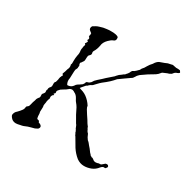

<svg xmlns="http://www.w3.org/2000/svg" viewBox="-119 -552 662 672"><g transform="rotate(30 212.5 -216.0)"><path d="M302 15Q286 15 272 5Q256 -8 245 -25Q235 -41 225 -59Q223 -61 222 -63Q221 -67 218 -71Q218 -73 217 -75Q216 -77 215 -79Q214 -82 212 -84Q210 -90 208 -94Q206 -98 204 -100L196 -114Q192 -121 188.5 -127Q185 -133 183 -138Q181 -143 177 -150Q173 -157 167 -164Q166 -165 164 -168Q162 -171 159 -177Q153 -188 143 -192Q142 -194 134 -196Q126 -196 121 -191Q113 -184 108 -182L97 -175Q95 -172 93 -170.5Q91 -169 90 -167Q87 -163 89 -157L87 -154Q81 -151 85 -151Q85 -148 87 -149Q89 -149 87 -147Q83 -145 82 -142.5Q81 -140 80 -138V-130Q82 -129 79 -126L78 -122Q76 -118 76 -111Q75 -107 74.5 -103Q74 -99 74 -97Q75 -96 75 -90Q75 -82 74.5 -76.5Q74 -71 75 -70Q76 -67 76 -61Q76 -55 77 -52Q77 -46 81 -45Q88 -45 89 -38Q91 -37 94 -36Q97 -35 99 -33Q105 -28 100 -20Q99 -18 88 -13Q81 -11 75 -9.5Q69 -8 63 -6Q48 1 39 2Q27 5 21 5Q12 5 5 0Q-3 -7 -5 -14Q-4 -26 5 -33Q9 -37 12 -40.5Q15 -44 18 -48Q21 -52 22 -56Q22 -59 24 -65L28 -68Q28 -68 31 -71Q32 -75 33.5 -79Q35 -83 36 -89Q38 -94 39 -97.5Q40 -101 41 -105Q44 -111 48 -115Q50 -120 49 -121V-125Q48 -127 50 -131Q52 -133 52.5 -134Q53 -135 54 -136Q58 -141 56 -146Q56 -151 58 -153Q57 -157 60 -162Q65 -167 66 -171V-185Q68 -189 68 -189L70 -191Q72 -199 73 -202Q73 -204 73.5 -206.5Q74 -209 75 -213Q77 -215 77 -218Q79 -220 79 -221Q79 -222 80 -223L77 -226Q77 -227 76 -228Q78 -233 80 -238.5Q82 -244 83 -249Q89 -260 85 -270Q87 -272 87 -276.5Q87 -281 87 -286Q87 -291 87.5 -297Q88 -303 89 -308Q92 -319 90 -329Q90 -331 90 -334Q90 -337 91 -339Q91 -346 93 -350Q95 -355 93 -356Q91 -356 91 -359L94 -363Q94 -365 96 -367Q98 -369 95 -370Q95 -370 92 -373Q95 -376 95 -381L93 -384Q93 -386 90 -387Q92 -393 92 -393V-400Q90 -401 88 -403Q86 -405 82 -408Q80 -412 80 -414Q80 -419 83 -423Q88 -426 93 -429Q98 -432 105 -434Q119 -439 132 -440Q137 -441 142 -441Q147 -441 151 -441Q172 -441 179 -435Q180 -433 180 -428Q180 -421 174 -418Q168 -416 163.5 -412.5Q159 -409 155 -405Q142 -392 141 -378Q138 -362 131 -351Q128 -346 130 -341Q130 -340 130 -337.5Q130 -335 127 -332L124 -329Q121 -326 121 -319Q121 -312 120.5 -307.5Q120 -303 117 -300Q116 -298 115 -297Q114 -296 114 -295Q113 -295 111 -292L110 -290Q110 -289 110.5 -287.5Q111 -286 111 -284Q114 -281 112 -276Q113 -271 110 -266Q107 -262 107 -254Q107 -247 106.5 -240.5Q106 -234 106 -226Q105 -223 105 -218Q105 -209 110 -201Q122 -201 129 -208Q131 -210 132.5 -212Q134 -214 136 -217Q138 -219 141 -221Q144 -223 146 -224Q148 -226 151 -227.5Q154 -229 156 -231Q161 -237 162 -243Q164 -244 166 -245Q168 -246 172 -247Q175 -249 178 -252Q180 -254 181.5 -257Q183 -260 184 -261Q186 -263 188 -265Q190 -267 192 -269Q200 -276 205.5 -281Q211 -286 215 -290L239 -311Q240 -313 249 -322Q255 -326 258 -328.5Q261 -331 262 -332Q265 -333 268 -336Q269 -338 274 -343Q276 -347 278 -349Q278 -351 279.5 -353Q281 -355 282 -357L285 -359Q285 -359 289 -361Q293 -365 295 -366L301 -372Q303 -373 305 -377Q307 -381 307 -381Q314 -388 319 -398Q322 -403 325 -407Q328 -411 332 -415Q341 -431 354 -434Q361 -436 366.5 -438.5Q372 -441 377 -443Q382 -444 386.5 -445Q391 -446 395 -447L410 -444Q414 -444 418 -444Q422 -444 426 -443Q430 -437 430 -437V-436Q431 -436 429 -434Q427 -432 422 -430Q418 -429 415.5 -427Q413 -425 412 -424Q412 -423 407 -418Q399 -413 393 -412L379 -406Q375 -405 370 -398Q368 -395 365 -393Q362 -391 360 -389Q335 -375 312 -358Q310 -356 307 -353Q304 -350 302 -346Q297 -337 292 -335L272 -321L251 -306L243 -297L234 -288Q229 -283 223 -278.5Q217 -274 211 -269Q205 -264 199 -257.5Q193 -251 188 -246Q187 -245 185 -244Q183 -243 181 -242Q175 -238 173 -235Q173 -235 172 -234.5Q171 -234 168 -232Q166 -229 162 -225Q160 -222 156 -218L153 -214Q160 -212 168 -209Q176 -206 183 -201Q190 -196 196.5 -189Q203 -182 208 -174Q208 -169 212 -162L222 -146L232 -131L238 -121Q239 -120 240 -118Q241 -116 243 -114Q248 -109 246 -107Q249 -105 251 -99Q253 -95 255 -93Q257 -91 258 -90Q263 -77 269 -70Q273 -67 276 -63.5Q279 -60 282 -56Q286 -52 289 -48Q292 -44 295 -40L298 -36Q299 -35 300 -34Q301 -33 302 -32Q304 -30 305 -28Q307 -28 310 -25Q316 -25 316 -23Q320 -21 321 -20Q323 -17 327 -17Q329 -16 331.5 -16.5Q334 -17 337 -17Q342 -19 344.5 -19Q347 -19 349 -19Q352 -19 357 -24Q359 -26 361 -27.5Q363 -29 364 -30Q373 -32 375 -28Q379 -24 373 -18Q371 -14 366 -16Q360 -16 354 -9Q344 4 330 9.5Q316 15 302 15Z"/></g></svg>

Font: Estonia
Style: Regular
Weight: 400
Designer: Robert E. Leuschke
Foundry: Robert E. Leuschke
Version: Version 1.014; ttfautohint (v1.8.3)